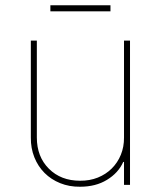

<svg xmlns="http://www.w3.org/2000/svg" viewBox="-20 -699 608 726"><path d="M96.2 0ZM282.7 7.1Q241.8 7.5 207.6 -6.4Q173.3 -20.2 148.4 -45.1Q123.6 -70 109.9 -104.2Q96.2 -138.5 96.6 -179V-545.5H119.3V-179Q119.3 -106.5 164.8 -61.1Q210.2 -15.6 282.7 -15.6Q319.2 -15.3 349.8 -27.5Q380.3 -39.8 402.5 -61.8Q424.7 -83.8 437 -113.8Q449.2 -143.8 448.9 -179V-545.5H471.6V0H448.9V-86.6H446Q427.2 -44.7 384.2 -18.8Q342 7.1 282.7 7.1ZM397.7 -656.2H170.5V-679H397.7Z"/></svg>

Font: Linik Sans Thin
Style: Regular
Weight: 100
Designer: Fonts by Rasmus Andersson / Changes by Cristiano Sobral with parts from Marc Monis
Foundry: rsms
Version: Version 3.020; ttfautohint (v1.6)